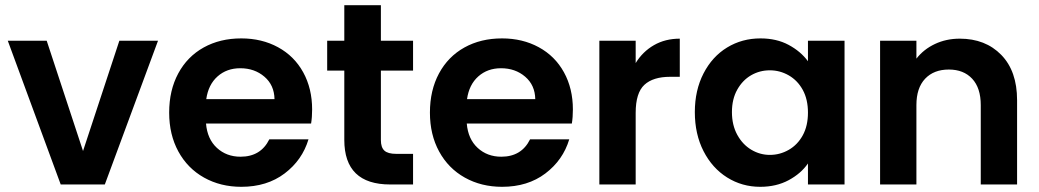

<svg xmlns="http://www.w3.org/2000/svg" viewBox="-20 -711 4004 740"><path d="M300 -129 440 -554H589L384 0H214L10 -554H160Z M1183 -289Q1183 -259 1179 -235H774Q779 -175 816 -141Q853 -107 907 -107Q985 -107 1018 -174H1169Q1145 -94 1077 -42.5Q1009 9 910 9Q830 9 766.5 -26.5Q703 -62 667.5 -127Q632 -192 632 -277Q632 -363 667 -428Q702 -493 765 -528Q828 -563 910 -563Q989 -563 1051.5 -529Q1114 -495 1148.5 -432.5Q1183 -370 1183 -289ZM1038 -329Q1037 -383 999 -415.5Q961 -448 906 -448Q854 -448 818.5 -416.5Q783 -385 775 -329Z M1448 -439V-171Q1448 -143 1461.5 -130.5Q1475 -118 1507 -118H1572V0H1484Q1307 0 1307 -172V-439H1241V-554H1307V-691H1448V-554H1572V-439Z M2188 -289Q2188 -259 2184 -235H1779Q1784 -175 1821 -141Q1858 -107 1912 -107Q1990 -107 2023 -174H2174Q2150 -94 2082 -42.5Q2014 9 1915 9Q1835 9 1771.5 -26.5Q1708 -62 1672.5 -127Q1637 -192 1637 -277Q1637 -363 1672 -428Q1707 -493 1770 -528Q1833 -563 1915 -563Q1994 -563 2056.5 -529Q2119 -495 2153.5 -432.5Q2188 -370 2188 -289ZM2043 -329Q2042 -383 2004 -415.5Q1966 -448 1911 -448Q1859 -448 1823.5 -416.5Q1788 -385 1780 -329Z M2430 -468Q2457 -512 2500.5 -537Q2544 -562 2600 -562V-415H2563Q2497 -415 2463.5 -384Q2430 -353 2430 -276V0H2290V-554H2430Z M2658 -279Q2658 -363 2691.5 -428Q2725 -493 2782.5 -528Q2840 -563 2911 -563Q2973 -563 3019.5 -538Q3066 -513 3094 -475V-554H3235V0H3094V-81Q3067 -42 3019.5 -16.5Q2972 9 2910 9Q2840 9 2782.5 -27Q2725 -63 2691.5 -128.5Q2658 -194 2658 -279ZM3094 -277Q3094 -328 3074 -364.5Q3054 -401 3020 -420.5Q2986 -440 2947 -440Q2908 -440 2875 -421Q2842 -402 2821.5 -365.5Q2801 -329 2801 -279Q2801 -229 2821.5 -191.5Q2842 -154 2875.5 -134Q2909 -114 2947 -114Q2986 -114 3020 -133.5Q3054 -153 3074 -189.5Q3094 -226 3094 -277Z M3679 -562Q3778 -562 3839 -499.5Q3900 -437 3900 -325V0H3760V-306Q3760 -372 3727 -407.5Q3694 -443 3637 -443Q3579 -443 3545.5 -407.5Q3512 -372 3512 -306V0H3372V-554H3512V-485Q3540 -521 3583.5 -541.5Q3627 -562 3679 -562Z"/></svg>

Font: MSTAGE SemiBold
Style: Regular
Weight: 600
Designer: Ninad Kale (Devanagari), Jonny Pinhorn (Latin)
Foundry: Indian Type Foundry
Version: 4.004